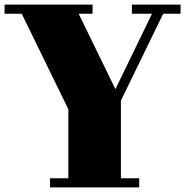

<svg xmlns="http://www.w3.org/2000/svg" viewBox="-30 -820 820 840"><path d="M499 -380V-40H579V0H189V-40H269V-342L65 -760H-10V-800H375V-760H314L475 -430L635 -760H547V-800H760V-760H684Z"/></svg>

Font: Kumar One
Style: Regular
Weight: 400
Designer: Parimal Parmar
Foundry: Indian Type Foundry
Version: Version 1.001;PS 1.001;hotconv 1.0.88;makeotf.lib2.5.647800